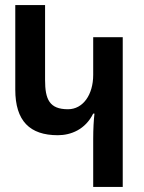

<svg xmlns="http://www.w3.org/2000/svg" viewBox="-20 -734 566 754"><path d="M462 0V-588H346V-440C346 -362 306 -305 247 -305C174 -305 157 -344 157 -420V-714H40V-382C40 -259 97 -203 207 -203C258 -203 315 -225 346 -288H351C348 -262 346 -228 346 -188V0Z"/></svg>

Font: Noto Sans Armenian ExtraCondensed SemiBold
Style: Regular
Weight: 600
Width: 2
Designer: Monotype Design Team
Foundry: Monotype Imaging Inc.
Version: Version 2.008